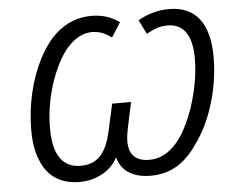

<svg xmlns="http://www.w3.org/2000/svg" viewBox="-52 -786 1052 857"><g transform="rotate(-5 474.0 -357.0)"><path d="M101.6 -96.2Q75.7 -153.8 75.7 -238.8Q75.7 -323.2 94.7 -405Q113.8 -486.8 148.4 -554Q183.1 -621.1 228 -662.1Q296.9 -724.1 387.2 -724.1Q459 -724.1 512.2 -684.6L470.7 -619.6Q429.7 -651.9 384.3 -651.9Q337.9 -651.9 295.9 -616.7Q253.9 -581.5 222.2 -514.6Q192.9 -455.1 176.3 -382.8Q159.7 -310.5 159.7 -243.2Q159.7 -174.8 176.3 -132.8Q205.6 -61.5 282.2 -61.5Q337.9 -61.5 370.4 -95.9Q402.8 -130.4 418.9 -204.1L445.8 -325.7H530.3L508.3 -221.7Q498.5 -175.8 498.5 -152.8Q498.5 -61.5 589.4 -61.5Q643.6 -61.5 687.7 -98.9Q731.9 -136.2 765.1 -208Q795.4 -271 813.2 -348.6Q831.1 -426.3 831.1 -494.6Q831.1 -572.8 803.5 -612.3Q775.9 -651.9 722.2 -651.9Q696.8 -651.9 674.6 -644.5Q652.3 -637.2 627.4 -622.6L595.7 -686Q661.1 -724.1 735.4 -724.1Q824.2 -724.1 869.6 -665.8Q915 -607.4 915 -493.2Q915 -391.1 884.5 -289.1Q854 -187 801.3 -115.2Q758.3 -50.3 706.5 -20.3Q654.8 9.8 589.8 9.8Q530.8 9.8 492.7 -14.4Q454.6 -38.6 442.4 -84.5H441.4Q419.9 -41.5 373.8 -15.9Q327.6 9.8 271.5 9.8Q210.4 9.8 167.5 -16.8Q124.5 -43.5 101.6 -96.2Z"/></g></svg>

Font: Viking Open Sans
Style: Italic
Weight: 400
Italic angle: -12°
Foundry: Ascender Corporation
Version: Version 2.000